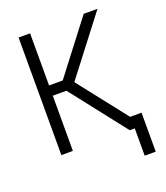

<svg xmlns="http://www.w3.org/2000/svg" viewBox="-156 -814 940 1085"><g transform="rotate(-20 314.5 -271.5)"><path d="M235.4 -332H153.3V0H84V-707H153.3V-393.6H235.4L475.6 -707H558.6L293.9 -362.3L525.4 -67.4V-70.3H591.8V164.1H525.4V0H495.1Z"/></g></svg>

Font: Pretendard GOV Light
Style: Regular
Weight: 300
Designer: Base glyphs from Inter by Rasmus Andersson; Hangeul glyphs from Noto Sans CJK(Source Han Sans) by Jang Soo-young and Kan
Foundry: Kil Hyung-jin
Version: Version 1.309